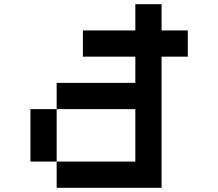

<svg xmlns="http://www.w3.org/2000/svg" viewBox="-20 -895 1040 915"><path d="M125 -375H250V-125H125ZM625 -875H750V-750H875V-625H750V0H250V-125H625V-375H250V-500H625V-625H375V-750H625Z"/></svg>

Font: Pixel Operator Mono 8
Style: Regular
Weight: 400
Monospace: yes
Designer: Jayvee Enaguas (HarvettFox96)
Foundry: The Grandoplex Project
Version: Version 1.5.0 (October 25, 2015)